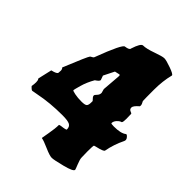

<svg xmlns="http://www.w3.org/2000/svg" viewBox="-227 -886 1017 1017"><g transform="rotate(45 281.5 -377.5)"><path d="M285 -435 293 -536Q293 -544 292 -545Q291 -546 288 -546L261 -540L231 -480L240 -455Q240 -446 218 -432Q196 -394 185.5 -356.5Q175 -319 175 -315Q175 -311 197.5 -306.5Q220 -302 247 -302Q274 -302 281 -309Q288 -316 288 -336V-346Q288 -347 284 -350.5Q280 -354 275.5 -360Q271 -366 271 -371Q271 -376 281 -386Q291 -396 291 -410L285 -432ZM0 -228 18 -306Q54 -314 54 -325Q55 -330 55 -340.5Q55 -351 48 -358Q104 -495 111 -502Q113 -505 121 -508.5Q129 -512 131 -519Q188 -671 205 -671Q235 -675 235 -687Q253 -743 269 -743Q293 -743 337.5 -759Q382 -775 396.5 -775Q411 -775 450 -761Q489 -747 489 -739V-738Q475 -683 475 -617.5Q475 -552 476 -534Q485 -518 485 -511Q485 -504 484 -503Q457 -480 457 -467Q457 -454 468.5 -449.5Q480 -445 480 -443Q481 -430 481 -405.5Q481 -381 476 -376Q464 -373 452.5 -360.5Q441 -348 441 -334Q441 -330 463 -330Q515 -330 536 -347L538 -348Q544 -348 551 -339.5Q558 -331 558 -325Q558 -319 556 -315Q530 -262 520 -207Q518 -198 474 -188L460 -184Q457 -181 457 -137L458 -93Q458 -80 469 -53Q480 -26 480 -23Q480 -10 421.5 5Q363 20 347 20Q331 20 291.5 2.5Q252 -15 237 -17Q236 -18 236 -19Q236 -20 243.5 -62Q251 -104 251 -130Q251 -132 262 -134Q298 -138 298 -143Q298 -165 282.5 -172.5Q267 -180 228 -180Q135 -180 56 -164L28 -159Q27 -158 24 -158Q17 -158 3 -174Q6 -190 6 -205Q6 -220 1 -225Z"/></g></svg>

Font: Piedra
Style: Regular
Weight: 400
Designer: Angel Koziupa & Ale Paul
Foundry: Angel Koziupa and Alejandro Paul
Version: Version 1.000